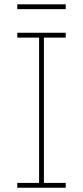

<svg xmlns="http://www.w3.org/2000/svg" viewBox="-20 -881 389 901"><path d="M288.4 0H61.1V-22.7H163.4V-704.5H61.1V-727.3H288.4V-704.5H186.1V-22.7H288.4ZM288.4 -838.1H61.1V-860.8H288.4Z"/></svg>

Font: Linik Sans Thin
Style: Regular
Weight: 100
Designer: Fonts by Rasmus Andersson / Changes by Cristiano Sobral with parts from Marc Monis
Foundry: rsms
Version: Version 3.020; ttfautohint (v1.6)